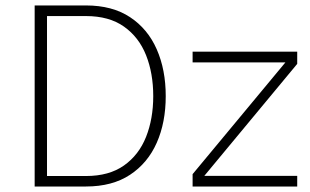

<svg xmlns="http://www.w3.org/2000/svg" viewBox="-20 -678 1127 698"><path d="M680.2 -451.2V-490.2H1060.5V-445.8L722.7 -38.6H1060.5V0H680.2V-44.9L1017.6 -451.2ZM582.5 -328.6Q582.5 -232.9 549.8 -158.9Q517.1 -85 452.6 -42.5Q388.2 0 292.5 0H106V-658.2H292.5Q388.2 -658.2 452.6 -615.7Q517.1 -573.2 549.8 -498.8Q582.5 -424.3 582.5 -328.6ZM537.1 -328.6Q537.1 -411.6 511 -477.3Q484.9 -543 430.7 -581.3Q376.5 -619.6 292.5 -619.6H150.9V-38.1H292.5Q376.5 -38.1 430.7 -76.4Q484.9 -114.7 511 -180.4Q537.1 -246.1 537.1 -328.6Z"/></svg>

Font: Estedad-FD ExtraLight
Style: Regular
Weight: 200
Designer: Amin Abedi
Version: Version 7.3